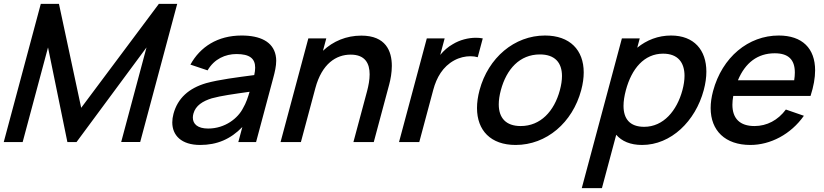

<svg xmlns="http://www.w3.org/2000/svg" viewBox="-46 -740 4292 1000"><path d="M-26.5 0H72L204.1 -493L305 0H352.5L717.1 -493L585.2 -0.5H684.2L877 -720H781.5L376.9 -178.5L261 -720H166.5Z M1389.8 -452C1375.3 -523 1308.9 -555 1212.4 -555C1087.4 -555 996.6 -496 945.8 -403.5L1035.2 -373.5C1069.8 -433.5 1128.5 -458.5 1185.5 -458.5C1253.8 -458.5 1283 -435.6 1283 -387.6C1283 -376.1 1281.3 -363.3 1278.2 -349C1187.5 -337 1095.4 -325.5 1027.9 -307C937.3 -280.5 879.4 -228.5 857.5 -147C853.4 -131.6 851.3 -116.7 851.3 -102.5C851.3 -35.4 898 15 996.6 15C1084.1 15 1154.7 -15 1216.2 -78.5L1195.2 0H1287.7L1376.7 -332.5C1385.7 -365.7 1392.6 -395.7 1392.6 -423.4C1392.6 -433.2 1391.7 -442.7 1389.8 -452ZM1038 -70.5C982.3 -70.5 958.4 -95 958.4 -127.5C958.4 -134 959.4 -140.9 961.3 -148C972.7 -190.5 1010.4 -213.5 1057.2 -228C1106.4 -241.5 1169.1 -250 1253.9 -262C1246.7 -237 1235.4 -202.5 1220.2 -177.5C1194.1 -125 1127 -70.5 1038 -70.5Z M1835.8 -554.5C1757.8 -554.5 1689 -525.5 1636.1 -475.5L1653.4 -540H1559.9L1415.2 0H1521.2L1596.5 -281C1630.8 -409 1705.3 -455.5 1780.3 -455.5C1856.6 -455.5 1879.2 -408.8 1879.2 -352.8C1879.2 -324.5 1873.4 -293.7 1865.9 -265.5L1794.7 0H1900.7L1981.1 -300C1988.1 -326.3 1994.8 -361.2 1994.8 -396.7C1994.8 -474.2 1963.3 -554.5 1835.8 -554.5Z M2311.7 -509.5C2287.6 -496 2265.4 -476.5 2246.9 -454L2269.9 -540H2176.9L2032.2 0H2137.7L2210.7 -272.5C2227.7 -336 2260 -393 2319.7 -425.5C2347.4 -440.6 2377.4 -447.1 2404 -447.1C2418 -447.1 2431 -445.3 2442.2 -442L2468.4 -540C2457.3 -542.2 2445.4 -543.3 2432.9 -543.3C2393.3 -543.3 2348.6 -532.3 2311.7 -509.5Z M2639.6 15C2800.6 15 2935.9 -101.5 2981.1 -270.5C2989.9 -303.4 2994.2 -334.3 2994.2 -362.8C2994.2 -479.2 2922.5 -555 2792.4 -555C2633.4 -555 2496.9 -439.5 2451.6 -270.5C2442.7 -237.3 2438.4 -206.1 2438.4 -177.3C2438.4 -60.9 2509.7 15 2639.6 15ZM2666 -83.5C2589.1 -83.5 2551.7 -125.8 2551.7 -196.4C2551.7 -218.4 2555.3 -243.3 2562.6 -270.5C2592.1 -380.5 2661 -456.5 2766 -456.5C2843.7 -456.5 2881 -414.1 2881 -344C2881 -322.1 2877.3 -297.4 2870.1 -270.5C2840.5 -160 2769 -83.5 2666 -83.5Z M3449 -555C3382 -555 3322.2 -531.5 3273 -491.5L3286 -540H3193L2984 240H3089L3163.5 -38C3192.5 -4.5 3236.8 15 3298.3 15C3448.8 15 3575.9 -108.5 3619.3 -270.5C3628.5 -304.7 3633 -337.1 3633 -367C3633 -479.2 3569.1 -555 3449 -555ZM3309.1 -79.5C3233.6 -79.5 3201.5 -121.9 3201.5 -188.6C3201.5 -213 3205.8 -240.6 3213.8 -270.5C3243.8 -382.5 3309.2 -460.5 3407.7 -460.5C3485.6 -460.5 3519.2 -413.4 3519.2 -345.1C3519.2 -322.3 3515.4 -297.1 3508.3 -270.5C3479.6 -163.5 3409.6 -79.5 3309.1 -79.5Z M3773.1 -240.5H4175.6C4191.6 -289.8 4199.4 -334.5 4199.4 -373.6C4199.4 -487.8 4132.8 -555 4009.9 -555C3851.9 -555 3715.2 -442.5 3667.8 -265.5C3659.4 -234 3655.3 -204.5 3655.3 -177.2C3655.3 -59.7 3731.1 15 3862.1 15C3966.6 15 4073 -40.5 4140.9 -137L4047.1 -169.5C4005.7 -114 3948.5 -83.5 3883.5 -83.5C3807.5 -83.5 3768.6 -122.9 3768.6 -194.5C3768.6 -208.6 3770.1 -224 3773.1 -240.5ZM3989.1 -462.5C4059.4 -462.5 4093.8 -430.2 4093.8 -362.3C4093.8 -350 4092.7 -336.6 4090.4 -322H3797.4C3835.5 -413.5 3900.1 -462.5 3989.1 -462.5Z"/></svg>

Font: Manrope
Style: SemiBoldItalic
Weight: 600
Italic angle: -15°
Designer: Mikhail Sharanda
Foundry: Mikhail Sharanda
Version: Version 4.502;hotconv 1.0.109;makeotfexe 2.5.65596